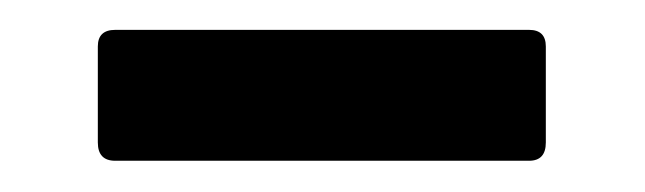

<svg xmlns="http://www.w3.org/2000/svg" viewBox="-20 -328 423 126"><path d="M55.6 -222.5Q44.2 -222.5 44.2 -234.5V-297.5Q44.2 -308.4 55.6 -308.4H327.2Q338.2 -308.4 338.2 -297.5V-234.5Q338.2 -222.5 327.2 -222.5Z"/></svg>

Font: Sofia Sans Condensed
Style: Regular
Weight: 400
Designer: Botio Nikoltchev, Ani Petrova
Foundry: lettersoup
Version: Version 4.100